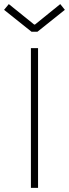

<svg xmlns="http://www.w3.org/2000/svg" viewBox="-96 -913 335 933"><path d="M74.2 -793.9 196.8 -893.1 219.2 -865.2 85.9 -758.8H57.1L-76.2 -865.2L-53.2 -893.1L69.8 -793.9ZM88.9 0H54.2V-679.2H88.9Z"/></svg>

Font: RawengulkSans
Style: Regular
Weight: 500
Designer: gluk (gluksza@wp.pl)
Foundry: gluk (gluksza@wp.pl)
Version: Version 0.94